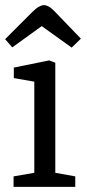

<svg xmlns="http://www.w3.org/2000/svg" viewBox="-27 -730 338 750"><path d="M26 0V-41L107 -55V-411L27 -425V-466L165 -494L189 -485V-55L267 -41V0ZM253 -544 136 -628 21 -545 -7 -577 99 -683Q113 -697 124.5 -703.5Q136 -710 144 -710Q153 -710 162.5 -705Q172 -700 183 -689L289 -579Z"/></svg>

Font: Faustina Light
Style: Regular
Weight: 400
Version: Version 1.200